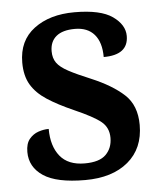

<svg xmlns="http://www.w3.org/2000/svg" viewBox="-45 -586 528 635"><g transform="rotate(-5 219.0 -268.0)"><path d="M213 10Q118 10 74 -19.5Q30 -49 30 -99Q30 -127 42.5 -142Q55 -157 72.5 -163Q90 -169 107 -169Q107 -112 134 -78.5Q161 -45 216 -45Q265 -45 286.5 -66.5Q308 -88 308 -122Q308 -156 283.5 -176Q259 -196 195 -224Q143 -247 108.5 -269.5Q74 -292 56.5 -321.5Q39 -351 39 -395Q39 -468 91 -507Q143 -546 225 -546Q312 -546 351.5 -518Q391 -490 391 -453Q391 -390 309 -390Q309 -439 286.5 -465Q264 -491 222 -491Q181 -491 160 -473.5Q139 -456 139 -424Q139 -401 150 -385.5Q161 -370 188 -355.5Q215 -341 261 -322Q330 -293 369 -257Q408 -221 408 -156Q408 -78 355.5 -34Q303 10 213 10Z"/></g></svg>

Font: Noto Serif SemiCondensed SemiBold
Style: Regular
Weight: 600
Width: 4
Designer: Monotype Design Team
Foundry: Monotype Imaging Inc.
Version: Version 2.013; ttfautohint (v1.8.4.7-5d5b)